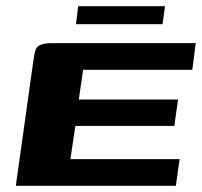

<svg xmlns="http://www.w3.org/2000/svg" viewBox="-20 -599 651 619"><path d="M31 0 87 -399Q90 -422 93.5 -435Q97 -448 109.5 -454Q122 -460 149 -460H611L600 -374H248L234 -278H554L542 -193H223L207 -86H559L547 0ZM225 -521 232 -579H512L504 -521Z"/></svg>

Font: Genos Thin
Style: Bold Italic
Weight: 700
Italic angle: -8°
Version: Version 1.010